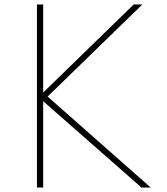

<svg xmlns="http://www.w3.org/2000/svg" viewBox="-20 -845 754 865"><path d="M146.5 0H174.5V-389L617.5 0H659L194.5 -410L621.5 -825H582.5L174.5 -428V-825H146.5Z"/></svg>

Font: Spartan Thin
Style: Regular
Weight: 100
Designer: Matt Bailey, Mirko Velimirovic
Foundry: Matt Bailey
Version: Version 1.003; ttfautohint (v1.8.3)